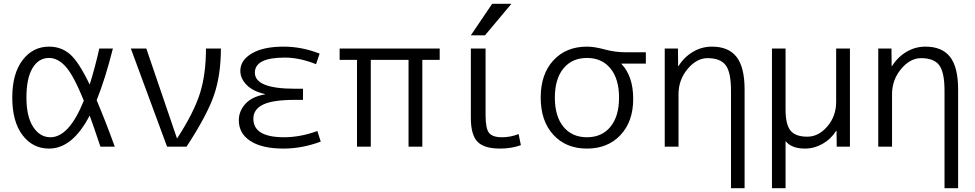

<svg xmlns="http://www.w3.org/2000/svg" viewBox="-20 -777 5165 1017"><path d="M492 -246Q538 -138 588 0H512Q470 -125 455 -165Q364 10 240 10Q153 10 99 -61.5Q45 -133 45 -260Q45 -387 99.5 -458.5Q154 -530 240 -530Q304 -530 350.5 -490Q397 -450 455 -329Q485 -425 506 -520H578Q538 -361 492 -246ZM424 -244Q370 -377 328.5 -423.5Q287 -470 240 -470Q184 -470 152 -416Q120 -362 120 -260Q120 -160 155.5 -105Q191 -50 247 -50Q346 -50 424 -244Z M919 -45Q1007 -181 1039 -282Q1071 -383 1071 -520H1150Q1150 -378 1113 -271.5Q1076 -165 968 0H865L673 -520H755L917 -45Z M1383 -277V-279Q1320 -293 1286.5 -327Q1253 -361 1253 -402Q1253 -458 1314 -494Q1375 -530 1482 -530Q1579 -530 1673 -493L1654 -437Q1567 -472 1488 -472Q1330 -472 1330 -392Q1330 -307 1542 -307H1585V-248H1542Q1425 -248 1373.5 -223Q1322 -198 1322 -148Q1322 -50 1485 -50Q1570 -50 1661 -83L1679 -27Q1580 10 1482 10Q1368 10 1306.5 -30Q1245 -70 1245 -140Q1245 -188 1279.5 -226.5Q1314 -265 1383 -277Z M2144 -460H1944V0H1871V-460H1779V-520H2309V-460H2217V0H2144Z M2552 -520V-167Q2552 -96 2570.5 -73Q2589 -50 2639 -50Q2685 -50 2727 -67L2739 -8Q2688 10 2629 10Q2544 10 2509 -26.5Q2474 -63 2474 -153V-520ZM2474 -590 2587 -757H2689L2549 -590Z M3089 -530Q3129 -530 3183.5 -515Q3238 -500 3297 -500H3401V-440H3272V-438Q3334 -373 3334 -253Q3334 -133 3266.5 -61.5Q3199 10 3089 10Q2978 10 2911 -63Q2844 -136 2844 -260Q2844 -384 2911 -457Q2978 -530 3089 -530ZM2964.5 -105.5Q3010 -50 3089 -50Q3168 -50 3213.5 -105.5Q3259 -161 3259 -260Q3259 -359 3213.5 -414.5Q3168 -470 3089 -470Q3010 -470 2964.5 -414.5Q2919 -359 2919 -260Q2919 -161 2964.5 -105.5Z M3501 -520H3571L3572 -427H3574Q3604 -475 3650.5 -502.5Q3697 -530 3751 -530Q3839 -530 3881.5 -475.5Q3924 -421 3924 -303V220H3852V-297Q3852 -394 3824 -431.5Q3796 -469 3728 -469Q3670 -469 3622 -411.5Q3574 -354 3574 -278V0H3501Z M4409 -520H4482V0H4412L4411 -84H4409Q4381 -40 4337 -15Q4293 10 4244 10Q4172 10 4141 -30V220H4069V-520H4141V-197Q4141 -117 4167.5 -85Q4194 -53 4256 -53Q4316 -53 4362.5 -107.5Q4409 -162 4409 -237Z M4632 -520H4702L4703 -427H4705Q4735 -475 4781.5 -502.5Q4828 -530 4882 -530Q4970 -530 5012.5 -475.5Q5055 -421 5055 -303V220H4983V-297Q4983 -394 4955 -431.5Q4927 -469 4859 -469Q4801 -469 4753 -411.5Q4705 -354 4705 -278V0H4632Z"/></svg>

Font: M PLUS 1p
Style: Regular
Weight: 400
Version: Version 1.062